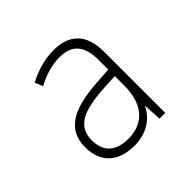

<svg xmlns="http://www.w3.org/2000/svg" viewBox="-99 -809 498 498"><g transform="rotate(-45 150.0 -560.0)"><path d="M156 -722C121 -722 89 -711 62 -697L71 -675C97 -689 124 -698 154 -698C198 -698 221 -676 221 -620V-586L176 -583C82 -577 36 -549 36 -486C36 -428 72 -398 130 -398C174 -398 207 -420 222 -453L225 -402H246V-626C246 -686 219 -722 156 -722ZM180 -560 221 -562V-527C221 -462 190 -422 131 -422C87 -422 61 -443 61 -486C61 -538 100 -555 180 -560Z"/></g></svg>

Font: Noto Sans Hebrew SemiCondensed Thin
Style: Regular
Weight: 100
Width: 4
Designer: Monotype Design Team
Foundry: Monotype Imaging Inc.
Version: Version 2.004